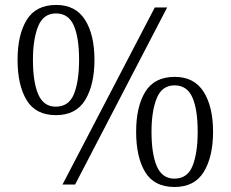

<svg xmlns="http://www.w3.org/2000/svg" viewBox="-20 -744 931 774"><path d="M205.6 -279.8Q124 -279.8 87.4 -340.3Q50.8 -400.9 50.8 -502.9Q50.8 -604 87.9 -664.1Q125 -724.1 206.5 -724.1Q284.7 -724.1 322.8 -664.1Q360.8 -604 360.8 -502.9Q360.8 -402.8 323.7 -341.3Q286.6 -279.8 205.6 -279.8ZM653.8 -713.9 282.7 0H231.9L604 -713.9ZM204.6 -314Q257.8 -314 278.3 -365.5Q298.8 -417 298.8 -502.9Q298.8 -592.8 277.3 -641.4Q255.9 -689.9 205.6 -689.9Q154.8 -689.9 133.8 -637.9Q112.8 -585.9 112.8 -502.9Q112.8 -413.1 134.3 -363.5Q155.8 -314 204.6 -314ZM683.6 9.8Q601.6 9.8 565.2 -50.5Q528.8 -110.8 528.8 -212.9Q528.8 -314 565.7 -374Q602.5 -434.1 684.6 -434.1Q762.7 -434.1 800.8 -374Q838.9 -314 838.9 -212.9Q838.9 -112.8 801.8 -51.5Q764.6 9.8 683.6 9.8ZM682.6 -23.9Q735.8 -23.9 756.3 -75.4Q776.9 -127 776.9 -212.9Q776.9 -303.2 755.4 -351.6Q733.9 -399.9 683.6 -399.9Q632.8 -399.9 611.8 -347.9Q590.8 -295.9 590.8 -212.9Q590.8 -123 612.3 -73.5Q633.8 -23.9 682.6 -23.9Z"/></svg>

Font: Koh Santepheap Light
Style: Regular
Weight: 300
Designer: Danh Hong
Version: Version 2.002; ttfautohint (v1.8.3)